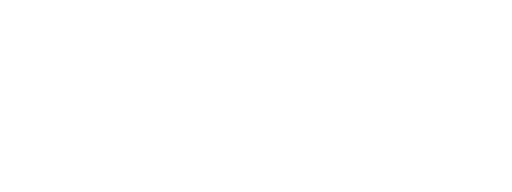

<svg xmlns="http://www.w3.org/2000/svg" viewBox="-20 -370 640 240"><path d="M100 -250Q100 -250 100 -250Q100 -250 100 -250Q100 -250 100 -250Q100 -250 100 -250Q100 -250 100 -250Q100 -250 100 -250Q100 -250 100 -250Q100 -250 100 -250Q100 -250 100 -250Q100 -250 100 -250Q100 -250 100 -250Q100 -250 100 -250ZM200 -350Q200 -350 200 -350Q200 -350 200 -350Q200 -350 200 -350Q200 -350 200 -350Q200 -350 200 -350Q200 -350 200 -350Q200 -350 200 -350Q200 -350 200 -350Q200 -350 200 -350Q200 -350 200 -350Q200 -350 200 -350Q200 -350 200 -350ZM500 -250Q500 -250 500 -250Q500 -250 500 -250Q500 -250 500 -250Q500 -250 500 -250Q500 -250 500 -250Q500 -250 500 -250Q500 -250 500 -250Q500 -250 500 -250Q500 -250 500 -250Q500 -250 500 -250Q500 -250 500 -250Q500 -250 500 -250ZM400 -150Q400 -150 400 -150Q400 -150 400 -150Q400 -150 400 -150Q400 -150 400 -150Q400 -150 400 -150Q400 -150 400 -150Q400 -150 400 -150Q400 -150 400 -150Q400 -150 400 -150Q400 -150 400 -150Q400 -150 400 -150Q400 -150 400 -150ZM300 -250Q300 -250 300 -250Q300 -250 300 -250Q300 -250 300 -250Q300 -250 300 -250Q300 -250 300 -250Q300 -250 300 -250Q300 -250 300 -250Q300 -250 300 -250Q300 -250 300 -250Q300 -250 300 -250Q300 -250 300 -250Q300 -250 300 -250Z"/></svg>

Font: TINY 5x3
Style: Regular
Weight: 400
Designer: Jack Halten Fahnestock
Foundry: Velvetyne Type Foundry
Version: Version 1.002